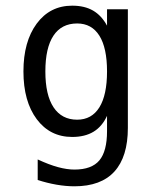

<svg xmlns="http://www.w3.org/2000/svg" viewBox="-20 -485 540 684"><path d="M361.3 -230.5Q361.3 -314.5 334 -357.9Q306.6 -401.4 254.9 -401.4Q199.2 -401.4 170.4 -357.9Q141.6 -314.5 141.6 -230.5Q141.6 -146.5 170.9 -102.5Q200.2 -58.6 254.9 -58.6Q306.6 -58.6 334 -102.5Q361.3 -146.5 361.3 -230.5ZM435.5 -29.3Q435.5 73.2 387.7 126Q339.8 178.7 245.1 178.7Q214.8 178.7 181.2 172.9Q147.5 167 114.3 156.2V83Q154.3 101.6 186.5 110.4Q218.8 119.1 245.1 119.1Q306.6 119.1 334 86.4Q361.3 53.7 361.3 -17.6V-72.3Q343.8 -34.2 313 -15.6Q282.2 2.9 237.3 2.9Q158.2 2.9 110.8 -60.5Q63.5 -124 63.5 -230.5Q63.5 -336.9 110.8 -400.9Q158.2 -464.8 237.3 -464.8Q281.2 -464.8 311.5 -447.3Q341.8 -429.7 361.3 -393.6V-452.1H435.5Z"/></svg>

Font: BabelStone Irk Bitig
Style: Regular
Weight: 400
Designer: Andrew West
Foundry: BabelStone
Version: Version 1.03 June 7, 2023